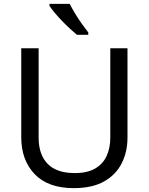

<svg xmlns="http://www.w3.org/2000/svg" viewBox="-20 -964 771 994"><path d="M640 -252Q640 -178 610 -118.5Q580 -59 518.5 -24.5Q457 10 362 10Q229 10 159.5 -62.5Q90 -135 90 -254V-714H180V-251Q180 -164 226.5 -116Q273 -68 367 -68Q432 -68 472.5 -91.5Q513 -115 532 -156.5Q551 -198 551 -252V-714H640ZM341 -944Q352 -922 368.5 -894.5Q385 -867 403.5 -841Q422 -815 437 -796V-784H378Q361 -798 340 -817.5Q319 -837 298.5 -858.5Q278 -880 261.5 -900Q245 -920 236 -934V-944Z"/></svg>

Font: Noto Sans Tamil
Style: Regular
Weight: 400
Designer: Jelle Bosma - Monotype Design Team
Foundry: Monotype Imaging Inc.
Version: Version 2.003